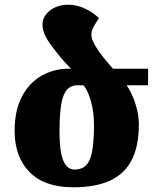

<svg xmlns="http://www.w3.org/2000/svg" viewBox="-20 -783 662 813"><path d="M291 10Q168 10 105 -54.5Q42 -119 42 -228Q42 -317 73.5 -375.5Q105 -434 157 -463Q209 -492 270 -492H607V-422H516Q532 -399 543.5 -371Q555 -343 561.5 -313.5Q568 -284 568 -256Q568 -164 537.5 -105Q507 -46 445.5 -18Q384 10 291 10ZM296 -65Q326 -65 344 -82.5Q362 -100 370 -141.5Q378 -183 378 -254Q378 -310 364.5 -356.5Q351 -403 333 -422H309Q281 -422 264 -403.5Q247 -385 239.5 -342.5Q232 -300 232 -227Q232 -141 248 -103Q264 -65 296 -65ZM290 -483Q275 -497 251.5 -523Q228 -549 199 -588Q177 -618 168.5 -638.5Q160 -659 160 -678Q160 -714 191.5 -738.5Q223 -763 270 -763Q304 -763 339 -747Q374 -731 399 -706Q384 -684 375.5 -668Q367 -652 367 -635Q367 -622 375 -605Q383 -588 399 -565Q414 -544 435 -519Q456 -494 468 -483Z"/></svg>

Font: Noto Serif Armenian Black
Style: Regular
Weight: 900
Version: Version 2.007